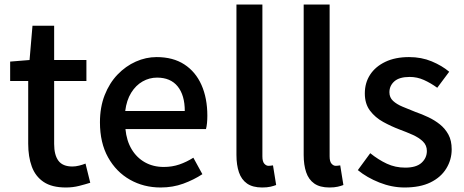

<svg xmlns="http://www.w3.org/2000/svg" viewBox="-20 -817 2057 851"><path d="M272 14Q210 14 173.5 -10.5Q137 -35 121 -78.5Q105 -122 105 -180V-458H25V-544L111 -551L124 -703H220V-551H363V-458H220V-179Q220 -130 239 -104.5Q258 -79 301 -79Q315 -79 331 -83Q347 -87 359 -92L380 -7Q358 0 330.5 7Q303 14 272 14Z M692 14Q617 14 556 -20.5Q495 -55 459 -119.5Q423 -184 423 -275Q423 -342 444 -395.5Q465 -449 501 -486.5Q537 -524 582 -544Q627 -564 674 -564Q747 -564 797 -531.5Q847 -499 873 -440.5Q899 -382 899 -304Q899 -287 897.5 -271.5Q896 -256 893 -245H536Q541 -193 563.5 -155.5Q586 -118 622.5 -97.5Q659 -77 706 -77Q743 -77 775 -88Q807 -99 837 -118L877 -45Q839 -20 792.5 -3Q746 14 692 14ZM535 -325H799Q799 -395 767.5 -434Q736 -473 676 -473Q642 -473 612 -456Q582 -439 561.5 -406Q541 -373 535 -325Z M1142 14Q1100 14 1075 -3.5Q1050 -21 1039 -53.5Q1028 -86 1028 -130V-797H1143V-124Q1143 -101 1151.5 -91.5Q1160 -82 1170 -82Q1174 -82 1178 -82.5Q1182 -83 1190 -84L1204 3Q1194 7 1179 10.5Q1164 14 1142 14Z M1440 14Q1398 14 1373 -3.5Q1348 -21 1337 -53.5Q1326 -86 1326 -130V-797H1441V-124Q1441 -101 1449.5 -91.5Q1458 -82 1468 -82Q1472 -82 1476 -82.5Q1480 -83 1488 -84L1502 3Q1492 7 1477 10.5Q1462 14 1440 14Z M1773 14Q1717 14 1661.5 -8Q1606 -30 1566 -63L1621 -138Q1657 -109 1694.5 -91.5Q1732 -74 1776 -74Q1825 -74 1848.5 -95.5Q1872 -117 1872 -148Q1872 -173 1854.5 -190Q1837 -207 1809 -219.5Q1781 -232 1751 -243Q1714 -257 1678.5 -276.5Q1643 -296 1620 -326.5Q1597 -357 1597 -403Q1597 -450 1620.5 -486Q1644 -522 1688 -543Q1732 -564 1793 -564Q1848 -564 1893.5 -545Q1939 -526 1971 -499L1918 -428Q1889 -449 1859 -462.5Q1829 -476 1796 -476Q1750 -476 1728 -456.5Q1706 -437 1706 -408Q1706 -385 1722 -370Q1738 -355 1764.5 -344Q1791 -333 1821 -321Q1850 -311 1878.5 -297.5Q1907 -284 1930 -265.5Q1953 -247 1967.5 -220.5Q1982 -194 1982 -155Q1982 -109 1958 -70Q1934 -31 1888 -8.5Q1842 14 1773 14Z"/></svg>

Font: Noto Sans SC Medium
Style: Regular
Weight: 500
Designer: Ryoko NISHIZUKA  (kana, bopomofo & ideographs); Paul D. Hunt (Latin, Greek & Cyrillic); Sandoll Communications , Soo-you
Foundry: Adobe
Version: Version 2.004-H2;hotconv 1.0.118;makeotfexe 2.5.65603